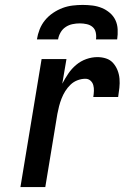

<svg xmlns="http://www.w3.org/2000/svg" viewBox="-20 -760 540 780"><path d="M63 0 149 -520H250L233 -420Q244 -441 257.5 -461Q271 -481 289.5 -496.5Q308 -512 330.5 -520Q353 -528 376 -528Q394 -528 411 -522.5Q428 -517 439.5 -504Q451 -491 457.5 -474.5Q464 -458 465.5 -440Q467 -422 465 -403.5Q463 -385 460 -366H359Q361 -378 361.5 -390.5Q362 -403 359 -414Q356 -425 347.5 -432.5Q339 -440 327 -440Q311 -440 295 -434Q279 -428 266.5 -416Q254 -404 245 -389.5Q236 -375 230 -359.5Q224 -344 220 -328.5Q216 -313 213 -297L164 0ZM130 -600Q133 -620 141 -640.5Q149 -661 163 -678Q177 -695 195.5 -707.5Q214 -720 234 -727.5Q254 -735 275 -737.5Q296 -740 316 -740Q336 -740 356 -737.5Q376 -735 394 -727.5Q412 -720 426.5 -707.5Q441 -695 449 -678Q457 -661 458 -640.5Q459 -620 456 -600H370Q372 -614 369 -628Q366 -642 356 -650.5Q346 -659 332 -662Q318 -665 304 -665Q290 -665 275 -662Q260 -659 247 -650.5Q234 -642 226 -628Q218 -614 216 -600Z"/></svg>

Font: Iosevka Term Curly Semibold
Style: Italic
Weight: 600
Italic angle: -9°
Designer: Belleve Invis
Foundry: Belleve Invis
Version: Version 32.3.0